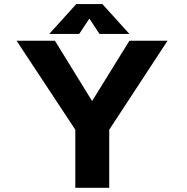

<svg xmlns="http://www.w3.org/2000/svg" viewBox="-20 -894 890 914"><path d="M596 -732.5H453.5L405.5 -805.5L357 -732.5H214.5L343 -874.5H467.5ZM338.5 0V-276.5L59 -700H241.5L418.5 -413L596 -700H777.5L500 -276.5V0Z"/></svg>

Font: League Mono Wide
Style: Bold
Weight: 700
Width: 8
Designer: Tyler Finck
Foundry: The League of Moveable Type / Tyler Finck
Version: Version 2.210